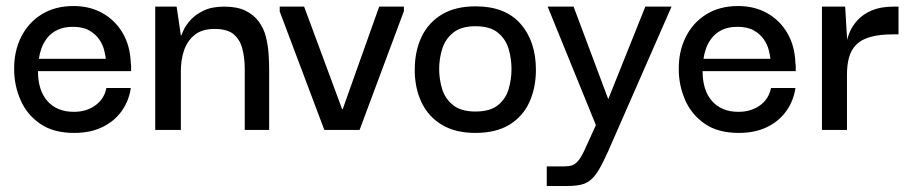

<svg xmlns="http://www.w3.org/2000/svg" viewBox="-20 -431 3022 637"><path d="M226 10Q157 10 113 -20.5Q69 -51 48 -99.5Q27 -148 27 -200Q26 -259 49.5 -307Q73 -355 117.5 -383Q162 -411 224 -411Q278 -411 320 -387.5Q362 -364 387 -321.5Q412 -279 414 -221Q415 -218 415 -209.5Q415 -201 415 -195H106Q106 -131 137.5 -95.5Q169 -60 225 -60Q267 -60 296.5 -81.5Q326 -103 333 -139H414Q408 -97 384 -63Q360 -29 320 -9.5Q280 10 226 10ZM109 -236H331Q330 -247 325.5 -265Q321 -283 309 -300.5Q297 -318 276 -330Q255 -342 222 -342Q192 -342 171 -332Q150 -322 137 -305.5Q124 -289 117.5 -270.5Q111 -252 109 -236Z M495 0V-409H566L580 -314H582Q583 -318 590 -333Q597 -348 613 -365.5Q629 -383 656 -396Q683 -409 724 -409Q767 -409 794.5 -395.5Q822 -382 838.5 -359.5Q855 -337 862 -309.5Q869 -282 871 -253.5Q873 -225 873 -200V0H792V-201Q792 -239 784 -269.5Q776 -300 755 -317.5Q734 -335 692 -335Q650 -335 625.5 -315Q601 -295 590.5 -263.5Q580 -232 580 -195V0Z M1238 -409H1320V-394L1173 0H1056L908 -393V-409H989L1115 -69H1117Z M1557 10Q1491 10 1446 -17Q1401 -44 1378.5 -91.5Q1356 -139 1356 -199Q1356 -261 1378.5 -308.5Q1401 -356 1446 -383Q1491 -410 1558 -410Q1656 -410 1707 -352Q1758 -294 1758 -199Q1758 -140 1736.5 -92.5Q1715 -45 1670.5 -17.5Q1626 10 1557 10ZM1557 -61Q1606 -61 1632 -82Q1658 -103 1667.5 -135.5Q1677 -168 1677 -202Q1677 -236 1667.5 -268.5Q1658 -301 1632 -322.5Q1606 -344 1557 -344Q1510 -344 1483.5 -322.5Q1457 -301 1447 -268.5Q1437 -236 1437 -202Q1437 -168 1447 -135.5Q1457 -103 1483.5 -82Q1510 -61 1557 -61Z M1794 186V121H1853Q1867 121 1878 117.5Q1889 114 1899.5 101Q1910 88 1922 61L1957 -16L1797 -409H1883L1998 -102L2121 -409H2208L1998 70Q1981 108 1967.5 131Q1954 154 1939.5 166Q1925 178 1906.5 182Q1888 186 1863 186Z M2431 10Q2362 10 2318 -20.5Q2274 -51 2253 -99.5Q2232 -148 2232 -200Q2231 -259 2254.5 -307Q2278 -355 2322.5 -383Q2367 -411 2429 -411Q2483 -411 2525 -387.5Q2567 -364 2592 -321.5Q2617 -279 2619 -221Q2620 -218 2620 -209.5Q2620 -201 2620 -195H2311Q2311 -131 2342.5 -95.5Q2374 -60 2430 -60Q2472 -60 2501.5 -81.5Q2531 -103 2538 -139H2619Q2613 -97 2589 -63Q2565 -29 2525 -9.5Q2485 10 2431 10ZM2314 -236H2536Q2535 -247 2530.5 -265Q2526 -283 2514 -300.5Q2502 -318 2481 -330Q2460 -342 2427 -342Q2397 -342 2376 -332Q2355 -322 2342 -305.5Q2329 -289 2322.5 -270.5Q2316 -252 2314 -236Z M2707 0V-409H2784L2791 -291L2790 -203V0ZM2790 -184 2787 -274Q2788 -296 2797 -319.5Q2806 -343 2824.5 -363.5Q2843 -384 2872.5 -396.5Q2902 -409 2944 -409H2961V-317H2943Q2898 -317 2868 -308.5Q2838 -300 2821 -283Q2804 -266 2797 -241Q2790 -216 2790 -184Z"/></svg>

Font: Darker Grotesque SemiBold
Style: Regular
Weight: 600
Designer: Gabriel Lam
Foundry: TypeRant
Version: Version 1.000;gftools[0.9.28]